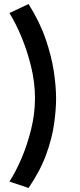

<svg xmlns="http://www.w3.org/2000/svg" viewBox="-20 -764 400 955"><path d="M122 171 27 139Q57 93 86 26Q115 -41 134.5 -119.5Q154 -198 154 -275Q154 -354 134.5 -433.5Q115 -513 86 -582Q57 -651 27 -699L122 -744Q178 -655 207.5 -568.5Q237 -482 248 -407Q259 -332 259 -274Q259 -219 249 -147.5Q239 -76 209.5 5Q180 86 122 171Z"/></svg>

Font: Wittgenstein Black
Style: Regular
Weight: 900
Designer: Jörg Drees
Foundry: Jörg Drees
Version: Version 1.303; ttfautohint (v1.8.4.7-5d5b)